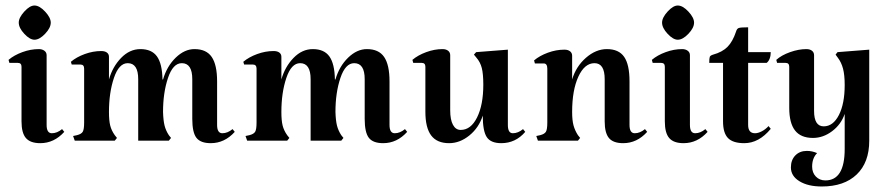

<svg xmlns="http://www.w3.org/2000/svg" viewBox="-20 -510 3227 696"><path d="M168 -27Q187 -27 205 -42L213 -32Q176 9 126 9Q90 9 74 -9.5Q58 -28 58 -70V-268Q58 -282 45 -282H14L11 -293Q31 -310 61 -321Q91 -332 121 -332Q133 -332 141 -326Q149 -320 149 -310V-57Q149 -27 168 -27ZM105 -490Q123 -490 143.5 -468Q164 -446 164 -428Q164 -409 143.5 -387.5Q123 -366 105 -366Q88 -366 68 -387.5Q48 -409 48 -428Q48 -446 68 -468Q88 -490 105 -490Z M489 -332Q450 -332 419 -300Q388 -268 375 -222V-304Q375 -314 367.5 -319.5Q360 -325 347 -325Q317 -325 287 -314Q257 -303 237 -286L240 -276H272Q285 -276 285 -261V-66Q285 -41 280 -32.5Q275 -24 259 -20L245 -17L251 0H396L404 -10L396 -20Q384 -37 379.5 -55Q375 -73 375 -104Q375 -174 393 -227.5Q411 -281 443 -281Q481 -281 481 -223V0H592L600 -10L592 -20Q581 -37 576.5 -55Q572 -73 571 -104Q571 -174 589 -227.5Q607 -281 639 -281Q677 -281 677 -223V-79Q677 -30 692 -10.5Q707 9 744 9Q794 9 831 -32L823 -42Q805 -27 786 -27Q767 -27 767 -57V-215Q767 -275 747.5 -303.5Q728 -332 685 -332Q649 -332 617 -301Q585 -270 571 -222H569Q568 -279 549 -305.5Q530 -332 489 -332Z M1114 -332Q1075 -332 1044 -300Q1013 -268 1000 -222V-304Q1000 -314 992.5 -319.5Q985 -325 972 -325Q942 -325 912 -314Q882 -303 862 -286L865 -276H897Q910 -276 910 -261V-66Q910 -41 905 -32.5Q900 -24 884 -20L870 -17L876 0H1021L1029 -10L1021 -20Q1009 -37 1004.5 -55Q1000 -73 1000 -104Q1000 -174 1018 -227.5Q1036 -281 1068 -281Q1106 -281 1106 -223V0H1217L1225 -10L1217 -20Q1206 -37 1201.5 -55Q1197 -73 1196 -104Q1196 -174 1214 -227.5Q1232 -281 1264 -281Q1302 -281 1302 -223V-79Q1302 -30 1317 -10.5Q1332 9 1369 9Q1419 9 1456 -32L1448 -42Q1430 -27 1411 -27Q1392 -27 1392 -57V-215Q1392 -275 1372.5 -303.5Q1353 -332 1310 -332Q1274 -332 1242 -301Q1210 -270 1196 -222H1194Q1193 -279 1174 -305.5Q1155 -332 1114 -332Z M1608 9Q1564 9 1543 -19Q1522 -47 1522 -105V-268Q1522 -282 1509 -282H1478L1475 -293Q1495 -310 1525 -321Q1555 -332 1584 -332Q1597 -332 1604.5 -326Q1612 -320 1612 -310V-110Q1612 -76 1622 -57.5Q1632 -39 1650 -39Q1687 -39 1709.5 -84.5Q1732 -130 1732 -203Q1732 -242 1726.5 -263.5Q1721 -285 1707 -301L1698 -312L1706 -321L1821 -330V-57Q1821 -27 1839 -27Q1858 -27 1876 -42L1884 -32Q1849 9 1797 9Q1759 9 1744.5 -13Q1730 -35 1730 -91Q1716 -47 1681.5 -19Q1647 9 1608 9Z M2281 -27Q2300 -27 2318 -42L2326 -32Q2289 9 2239 9Q2203 9 2187.5 -9.5Q2172 -28 2172 -70V-223Q2172 -281 2135 -281Q2099 -281 2076.5 -232Q2054 -183 2054 -104Q2054 -74 2059 -55.5Q2064 -37 2075 -20L2083 -10L2075 0H1930L1924 -17L1938 -20Q1954 -24 1959 -32.5Q1964 -41 1964 -66V-261Q1964 -280 1951 -280H1919L1916 -291Q1936 -308 1966 -319Q1996 -330 2026 -330Q2039 -330 2046.5 -324Q2054 -318 2054 -308V-222Q2068 -269 2104 -300.5Q2140 -332 2180 -332Q2223 -332 2242.5 -304Q2262 -276 2262 -215V-57Q2262 -27 2281 -27Z M2500 -27Q2519 -27 2537 -42L2545 -32Q2508 9 2458 9Q2422 9 2406 -9.5Q2390 -28 2390 -70V-268Q2390 -282 2377 -282H2346L2343 -293Q2363 -310 2393 -321Q2423 -332 2453 -332Q2465 -332 2473 -326Q2481 -320 2481 -310V-57Q2481 -27 2500 -27ZM2437 -490Q2455 -490 2475.5 -468Q2496 -446 2496 -428Q2496 -409 2475.5 -387.5Q2455 -366 2437 -366Q2420 -366 2400 -387.5Q2380 -409 2380 -428Q2380 -446 2400 -468Q2420 -490 2437 -490Z M2601 -70V-282H2551Q2551 -299 2553 -304Q2555 -309 2565 -312Q2598 -321 2617 -340Q2636 -359 2648 -395Q2651 -406 2658 -408.5Q2665 -411 2692 -411V-321H2774Q2774 -308 2770 -297.5Q2766 -287 2759 -282H2692V-57Q2692 -27 2717 -27Q2728 -27 2741.5 -34Q2755 -41 2766 -53L2774 -43Q2731 9 2678 9Q2637 9 2619 -9.5Q2601 -28 2601 -70Z M3131 -330V0Q3131 79 3085.5 122.5Q3040 166 2959 166Q2909 166 2878 147Q2847 128 2847 97Q2847 70 2863 53.5Q2879 37 2905 37Q2924 37 2942 45Q2924 63 2924 94Q2924 116 2937.5 130Q2951 144 2972 144Q3042 144 3042 30V-97Q3029 -59 2996.5 -34.5Q2964 -10 2927 -10Q2883 -10 2862 -37Q2841 -64 2841 -119V-268Q2841 -282 2828 -282H2797L2794 -293Q2813 -310 2844 -321Q2875 -332 2903 -332Q2916 -332 2923.5 -326Q2931 -320 2931 -310V-108Q2931 -52 2966 -52Q3000 -52 3021 -93Q3042 -134 3042 -202Q3042 -238 3036 -261Q3030 -284 3017 -301L3009 -312L3016 -321Z"/></svg>

Font: Katibeh
Style: Regular
Weight: 400
Designer: Arabic design by Kourosh Beigpour, Latin design by Eduardo Tunni, engineering by Lasse Fister
Version: Version 1.0010g